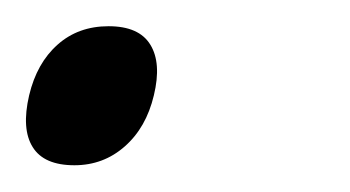

<svg xmlns="http://www.w3.org/2000/svg" viewBox="-21 -115 264 145"><path d="M35.2 9.8Q12.2 9.8 3.7 -3.9Q-4.9 -17.6 1 -43Q6.8 -67.4 22.5 -81.3Q38.1 -95.2 61 -95.2Q84 -95.2 92.5 -81.3Q101.1 -67.4 95.2 -43Q89.4 -18.6 73.2 -4.4Q57.1 9.8 35.2 9.8Z"/></svg>

Font: Sinkin Sans 200 X Light Italic
Style: Regular
Weight: 200
Italic angle: -112°
Designer: Keith Bates
Foundry: K-Type
Version: Sinkin Sans (version 1.0)  by Keith Bates   •   © 2014   www